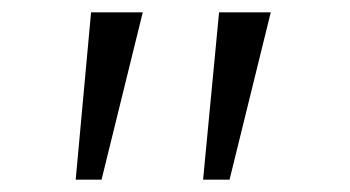

<svg xmlns="http://www.w3.org/2000/svg" viewBox="-20 -720 569 312"><path d="M310 -428 336 -700H420L353 -428ZM103 -428 128 -700H212L145 -428Z"/></svg>

Font: Lexend Peta ExtraLight
Style: Regular
Weight: 250
Version: Version 1.007